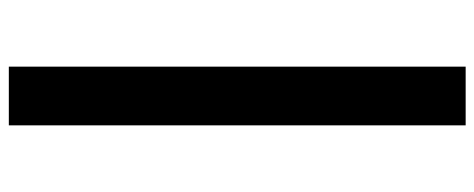

<svg xmlns="http://www.w3.org/2000/svg" viewBox="-340 -545 1075 435"><g transform="rotate(90 197.5 -327.5)"><path d="M131 190H264V-845H131Z"/></g></svg>

Font: Plus Jakarta Sans
Style: Bold
Weight: 700
Designer: Gumpita Rahayu
Foundry: Tokotype
Version: Version 2.004; ttfautohint (v1.8.3)